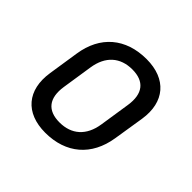

<svg xmlns="http://www.w3.org/2000/svg" viewBox="-142 -717 884 884"><g transform="rotate(45 300.0 -275.0)"><path d="M254 10C389 10 479 -67 500 -200L524 -351C544 -479 474 -560 345 -560C209 -560 119 -483 99 -350L76 -200C56 -71 125 10 254 10ZM267 -70C189 -70 153 -115 166 -200L189 -350C202 -435 254 -480 332 -480C410 -480 446 -435 433 -350L410 -200C397 -115 345 -70 267 -70Z"/></g></svg>

Font: JetBrains Mono
Style: Italic
Weight: 400
Italic angle: -9°
Monospace: yes
Designer: Philipp Nurullin, Konstantin Bulenkov
Foundry: JetBrains
Version: Version 2.305